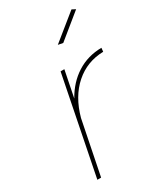

<svg xmlns="http://www.w3.org/2000/svg" viewBox="-187 -812 752 884"><g transform="rotate(-30 189.5 -369.5)"><path d="M379 -517 377 -497Q290 -495 226.5 -439Q163 -383 136 -284L79 0H59L162 -517H182L154 -377Q191 -443 248.5 -479.5Q306 -516 379 -517ZM348 -739 367 -729 238 -624 212 -629Z"/></g></svg>

Font: Gontserrat Thin
Style: Italic
Weight: 250
Italic angle: -11.3°
Designer: Julieta Ulanovsky
Foundry: Julieta Ulanovsky
Version: Version 6.001